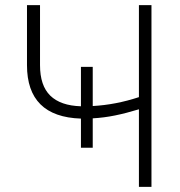

<svg xmlns="http://www.w3.org/2000/svg" viewBox="-20 -727 700 747"><path d="M340.8 -314.5Q430.2 -319.3 520.5 -349.1V-707H569.3V0H520.5V-301.8Q470.7 -286.6 427.5 -277.8Q384.3 -269 340.8 -266.6V-152.3H294.9V-265.6Q85 -272.5 85 -473.6V-707H135.7V-473.6Q135.7 -393.6 175.8 -354.7Q215.8 -315.9 294.9 -313.5V-466.8H340.8Z"/></svg>

Font: Pretendard JP ExtraLight
Style: Regular
Weight: 200
Designer: Base glyphs from Inter by Rasmus Andersson; Hangeul glyphs from Noto Sans CJK(Source Han Sans) by Jang Soo-young and Kan
Foundry: Kil Hyung-jin
Version: Version 1.309